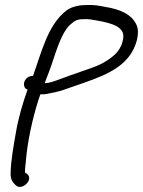

<svg xmlns="http://www.w3.org/2000/svg" viewBox="-20 -543 566 760"><path d="M83 -192 89 -188C70 -135 53 -77 43 -19C33 39 23 93 22 142C21 168 31 180 43 191C67 213 115 168 87 145L80 141C77 131 82 107 83 88C89 18 108 -72 132 -147L140 -170C151 -169 163 -170 178 -174C198 -177 224 -184 248 -193C336 -225 442 -251 494 -324C518 -357 535 -410 521 -443C503 -485 458 -506 395 -516C373 -520 352 -525 320 -523C288 -523 258 -514 241 -500C169 -443 144 -336 111 -243C109 -243 105 -242 103 -242C74 -236 68 -204 82 -192ZM173 -256C199 -324 215 -399 254 -442C274 -459 282 -467 309 -467H310C332 -469 346 -464 368 -461C424 -451 473 -436 468 -394C462 -345 432 -321 398 -300C371 -282 329 -270 288 -255C266 -247 246 -241 221 -231C196 -222 177 -214 157 -214C161 -227 168 -242 173 -256Z"/></svg>

Font: Stray Cat
Style: BdExtObl
Weight: 700
Version: Version 1.0